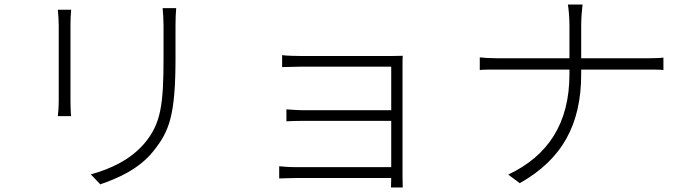

<svg xmlns="http://www.w3.org/2000/svg" viewBox="-20 -784 3040 850"><path d="M760 -748H700C702 -726 704 -699 704 -670C704 -639 704 -562 704 -530C704 -322 693 -237 620 -150C557 -76 469 -36 382 -12L424 32C497 7 595 -34 659 -115C730 -203 757 -274 757 -529C757 -560 757 -637 757 -670C757 -699 758 -726 760 -748ZM295 -741H236C238 -724 240 -689 240 -672C240 -650 240 -374 240 -341C240 -312 238 -284 236 -270H295C293 -285 292 -315 292 -340C292 -374 292 -650 292 -672C292 -691 293 -724 295 -741Z M1216 -48V6C1232 6 1264 4 1297 4H1712L1711 46H1763C1763 32 1762 16 1762 0C1762 -89 1762 -464 1762 -497C1762 -514 1762 -528 1763 -537C1751 -537 1732 -536 1709 -536C1629 -536 1359 -536 1319 -536C1298 -536 1244 -537 1229 -540V-487C1243 -487 1298 -489 1319 -489C1358 -489 1682 -489 1712 -489V-296H1326C1294 -296 1264 -299 1248 -300V-247C1266 -248 1294 -249 1327 -249H1712V-44H1296C1262 -44 1232 -46 1216 -48Z M2104 -530V-474C2118 -476 2152 -476 2187 -476H2501V-456C2501 -238 2407 -95 2230 -11L2281 27C2469 -79 2553 -233 2553 -456V-476H2842C2868 -476 2904 -476 2917 -474V-529C2904 -527 2869 -526 2843 -526H2553V-675C2553 -703 2557 -750 2559 -764H2494C2497 -750 2501 -704 2501 -675V-526H2185C2152 -526 2118 -528 2104 -530Z"/></svg>

Font: Noto Sans CJK SC Light
Style: Regular
Weight: 300
Designer: Ryoko NISHIZUKA 西塚涼子 (kana, bopomofo & ideographs); Paul D. Hunt (Latin, Greek & Cyrillic); Sandoll Communications 산돌커뮤니
Foundry: Adobe
Version: Version 2.004;hotconv 1.0.118;makeotfexe 2.5.65603